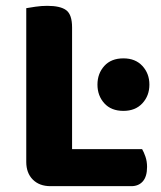

<svg xmlns="http://www.w3.org/2000/svg" viewBox="-20 -636 551 658"><path d="M153 2Q115 2 92.5 -20.5Q70 -43 70 -81V-608Q81 -610 101.5 -613Q122 -616 142 -616Q187 -616 207 -601Q227 -586 227 -542V-125H467Q473 -115 478.5 -99Q484 -83 484 -64Q484 -31 469.5 -14.5Q455 2 430 2ZM314 -346Q314 -384 337.5 -410Q361 -436 403 -436Q444 -436 468 -410Q492 -384 492 -346Q492 -308 468 -282Q444 -256 403 -256Q361 -256 337.5 -282Q314 -308 314 -346Z"/></svg>

Font: Baloo Bhai 2
Style: Bold
Weight: 700
Designer: Supriya Tembe, Noopur Datye and Ek Type
Foundry: Ek Type
Version: Version 1.640;PS 1.000;hotconv 16.6.51;makeotf.lib2.5.65220;